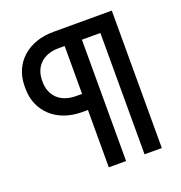

<svg xmlns="http://www.w3.org/2000/svg" viewBox="-127 -810 868 919"><g transform="rotate(-20 307.0 -350.0)"><path d="M26 -502V-490C26 -373 114 -292 242 -292H272V0H360V-618H454V0H542V-700H244C117 -700 26 -622 26 -502ZM114 -499C114 -568 159 -618 242 -618H272V-374H242C160 -374 114 -423 114 -493Z"/></g></svg>

Font: Space Text Medium
Style: Regular
Weight: 500
Designer: Florian Karsten (Space Text), Colophon Foundry (Space Mono)
Foundry: Florian Karsten
Version: Version 1.003;PS 001.003;hotconv 1.0.88;makeotf.lib2.5.64775